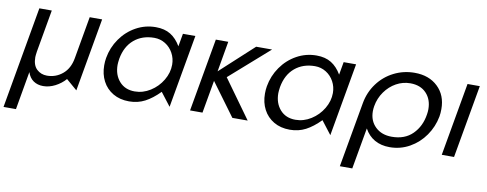

<svg xmlns="http://www.w3.org/2000/svg" viewBox="-66 -776 3164 1247"><g transform="rotate(10 1515.5 -153.0)"><path d="M-7 188 111 -483H193L144 -204Q140 -176 140 -166Q140 -113 167.5 -87Q195 -61 235 -61Q293 -61 337.5 -98Q382 -135 394 -204L443 -483H525L440 0L368 -62Q340 -30 301 -10Q262 10 222 10Q185 10 158 -8.5Q131 -27 119 -64L75 188Z M880 -424Q920 -424 953 -403.5Q986 -383 1005 -348Q1024 -313 1024 -272Q1024 -219 994.5 -169.5Q965 -120 916.5 -89.5Q868 -59 814 -59Q750 -59 712.5 -101.5Q675 -144 675 -210Q675 -223 679 -251Q694 -334 747.5 -379Q801 -424 880 -424ZM1140 -482H1058L1043 -397Q1015 -445 975.5 -469.5Q936 -494 878 -494Q808 -494 747.5 -460.5Q687 -427 646.5 -369Q606 -311 594 -241Q590 -218 590 -192Q590 -134 614 -88Q638 -42 683 -15.5Q728 11 789 11Q846 11 893 -13.5Q940 -38 988 -87L1055 0Z M1357 -482H1275L1190 0H1272L1310 -216L1469 0H1570L1387 -254L1646 -482H1541L1322 -281Z M1940 -424Q1980 -424 2013 -403.5Q2046 -383 2065 -348Q2084 -313 2084 -272Q2084 -219 2054.5 -169.5Q2025 -120 1976.5 -89.5Q1928 -59 1874 -59Q1810 -59 1772.5 -101.5Q1735 -144 1735 -210Q1735 -223 1739 -251Q1754 -334 1807.5 -379Q1861 -424 1940 -424ZM2200 -482H2118L2103 -397Q2075 -445 2035.5 -469.5Q1996 -494 1938 -494Q1868 -494 1807.5 -460.5Q1747 -427 1706.5 -369Q1666 -311 1654 -241Q1650 -218 1650 -192Q1650 -134 1674 -88Q1698 -42 1743 -15.5Q1788 11 1849 11Q1906 11 1953 -13.5Q2000 -38 2048 -87L2115 0Z M2710 -242Q2713 -260 2713 -276Q2713 -341 2674.5 -381.5Q2636 -422 2569 -422Q2520 -422 2476.5 -398Q2433 -374 2402.5 -331Q2372 -288 2363 -235Q2360 -217 2360 -201Q2360 -138 2401 -98.5Q2442 -59 2509 -59Q2595 -59 2646.5 -110.5Q2698 -162 2710 -242ZM2585 -494Q2680 -494 2738 -438.5Q2796 -383 2796 -292Q2796 -265 2792 -242Q2779 -173 2739 -115.5Q2699 -58 2638.5 -24Q2578 10 2507 10Q2450 10 2408 -14Q2366 -38 2341 -84L2293 188H2211L2287 -242Q2300 -315 2342.5 -372.5Q2385 -430 2448.5 -462Q2512 -494 2585 -494Z M3016 -482H2935L2850 0H2931Z"/></g></svg>

Font: Geom Light
Style: Italic
Weight: 300
Italic angle: -10°
Version: Version 1.102